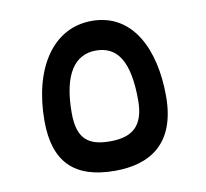

<svg xmlns="http://www.w3.org/2000/svg" viewBox="-64 -592 715 665"><g transform="rotate(-10 293.0 -259.5)"><path d="M289.6 2.9C411.1 2.9 507.8 -52.7 507.8 -221.2C507.8 -387.2 442.4 -522.5 299.3 -522.5C159.7 -522.5 78.1 -390.1 78.1 -209.5C78.1 -64.9 146.5 2.9 289.6 2.9ZM290.5 -100.6C215.8 -100.6 175.8 -127 175.8 -220.2C175.8 -357.4 221.7 -418.9 295.4 -418.9C369.1 -418.9 410.2 -364.3 410.2 -224.1C410.2 -129.9 364.7 -100.6 290.5 -100.6Z"/></g></svg>

Font: Cascadia Code PL
Style: Regular
Weight: 400
Monospace: yes
Designer: Aaron Bell
Foundry: Saja Typeworks
Version: Version 2404.023